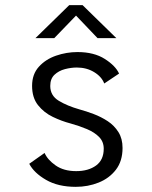

<svg xmlns="http://www.w3.org/2000/svg" viewBox="-20 -714 590 745"><path d="M274 11Q205.5 11 158.8 -16Q112 -43 93.5 -78.5L153 -120.5Q164.5 -94 196 -72Q227.5 -50 275.5 -50Q323 -50 352.8 -71.8Q382.5 -93.5 382.5 -137Q382.5 -164 364.8 -182.2Q347 -200.5 317.5 -213Q288 -225.5 253.5 -235Q219 -244 184.8 -260.5Q150.5 -277 127.5 -306Q104.5 -335 104.5 -381Q104.5 -426 130.8 -455Q157 -484 197.5 -498Q238 -512 280.5 -512Q345 -512 386.8 -485.2Q428.5 -458.5 442 -428.5L384.5 -390Q374.5 -416.5 345.2 -434.2Q316 -452 278 -452Q256 -452 232 -445.8Q208 -439.5 191.5 -424Q175 -408.5 175 -380.5Q175 -343 208 -323Q241 -303 288.5 -289.5Q314.5 -282.5 343.5 -271.5Q372.5 -260.5 398 -243.8Q423.5 -227 439.5 -201.5Q455.5 -176 455.5 -140Q455.5 -89 429.8 -55.5Q404 -22 362.5 -5.5Q321 11 274 11ZM117.5 -566 248.5 -694H300.5L431.5 -566H358.5L275 -653.5L190.5 -566Z"/></svg>

Font: Trispace SemiCondensed Light
Style: Regular
Weight: 300
Width: 4
Designer: Tyler Finck
Foundry: Etcetera Type Company
Version: Version 1.210; ttfautohint (v1.8.3)